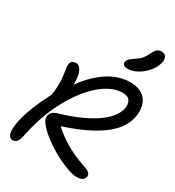

<svg xmlns="http://www.w3.org/2000/svg" viewBox="-231 -1125 1161 1272"><g transform="rotate(30 349.0 -488.5)"><path d="M65.4 13Q37.8 13 30.1 -18.9Q22.4 -50.8 33.8 -110Q44.2 -162.2 69.8 -228.1Q95.4 -294 138.8 -378.6Q143.6 -412 145.2 -440.7Q146.8 -469.4 144.4 -501.4Q142 -533.4 134.8 -573.6Q129.4 -607.4 138.8 -624Q148.2 -640.6 175.4 -640.6Q202 -640.6 218.6 -602.7Q235.2 -564.8 230 -474.4L204.2 -468Q258.6 -552.4 316.5 -605.8Q374.4 -659.2 432.7 -684.6Q491 -710 545.2 -710Q595.2 -710 627.3 -694.7Q659.4 -679.4 676.3 -653.3Q693.2 -627.2 696.8 -594.1Q700.4 -561 693.2 -526.2Q685.6 -486.8 661.7 -448.4Q637.8 -410 592 -372.3Q546.2 -334.6 473.9 -298.1Q401.6 -261.6 295.6 -226.8Q334 -187.4 402.6 -146Q471.2 -104.6 561.4 -73.8Q596 -62.4 606.3 -50.5Q616.6 -38.6 613.8 -24.6Q609 -3.6 593.9 4.2Q578.8 12 548.6 12Q525.4 12 487.6 -0.9Q449.8 -13.8 405.5 -35.8Q361.2 -57.8 317.8 -86.2Q274.4 -114.6 240.2 -145.6Q206 -176.6 188 -207.6Q180 -223.6 182 -239.6Q184 -255.6 196.7 -269.3Q209.4 -283 231.8 -289.4Q332.6 -319.4 401.4 -351.9Q470.2 -384.4 513.1 -417.3Q556 -450.2 577.6 -481.6Q599.2 -513 604.6 -540.6Q611.4 -574.8 597.4 -599.4Q583.4 -624 538.8 -624Q496.6 -624 453.5 -603.8Q410.4 -583.6 368.7 -546.7Q327 -509.8 288.6 -458.7Q250.2 -407.6 217.2 -345.5Q184.2 -283.4 159.2 -213.2Q134.2 -143 118.8 -67.4Q111.4 -32.8 104.1 -15.7Q96.8 1.4 87.4 7.2Q78 13 65.4 13ZM488.4 -777.6Q466 -777.6 456.6 -786.4Q447.2 -795.2 449.8 -809Q453 -823.6 463.8 -834Q474.6 -844.4 497.4 -859.4Q527.8 -879.4 541.5 -896.5Q555.2 -913.6 568.8 -941.6Q582.4 -970.4 595.9 -980.1Q609.4 -989.8 625.4 -989.8Q652.2 -989.8 661.9 -972.7Q671.6 -955.6 666.8 -931.6Q658.4 -890.8 629 -855.5Q599.6 -820.2 561.7 -798.9Q523.8 -777.6 488.4 -777.6Z"/></g></svg>

Font: Shantell Sans Light
Style: Italic
Weight: 300
Italic angle: -11°
Designer: Stephen Nixon, Anya Danilova, Shantell Martin
Foundry: Arrow Type
Version: Version 1.008;[ac192a2d6]